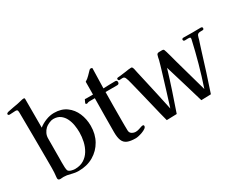

<svg xmlns="http://www.w3.org/2000/svg" viewBox="-98 -1207 2033 1645"><g transform="rotate(-30 918.0 -385.0)"><path d="M472 -284Q472 -318 466 -354.5Q460 -391 444.5 -422.5Q429 -454 402 -474Q375 -494 333 -494Q315 -494 290.5 -483Q266 -472 253 -460Q234 -442 223.5 -419.5Q213 -397 213 -371Q213 -322 212.5 -271.5Q212 -221 212 -171Q212 -160 211.5 -135Q211 -110 212.5 -86.5Q214 -63 218 -54Q225 -41 246.5 -35Q268 -29 282 -29Q334 -29 370.5 -51.5Q407 -74 429.5 -111.5Q452 -149 462 -194Q472 -239 472 -284ZM584 -283Q584 -201 548 -137Q512 -73 448.5 -36Q385 1 302 1Q267 1 230.5 -9.5Q194 -20 162 -20Q154 -20 146.5 -19Q139 -18 131 -18Q108 -18 108 -38Q108 -42 108.5 -45.5Q109 -49 109 -53Q114 -91 114 -135.5Q114 -180 114 -218Q114 -334 113 -450Q112 -566 111 -681Q111 -696 108.5 -706Q106 -716 87 -716Q73 -716 59.5 -714.5Q46 -713 32 -713Q26 -713 20.5 -715.5Q15 -718 15 -725Q15 -732 21.5 -735.5Q28 -739 33 -740Q59 -746 85.5 -750.5Q112 -755 138 -760Q150 -762 170 -767.5Q190 -773 200 -773Q212 -773 212 -764.5Q212 -756 212 -748V-479Q243 -504 284 -520Q325 -536 365 -536Q438 -536 486.5 -500.5Q535 -465 559.5 -407.5Q584 -350 584 -283Z M981 -52Q981 -40 967 -30Q953 -20 933 -12.5Q913 -5 894.5 -1Q876 3 866 3Q814 3 784 -9.5Q754 -22 741.5 -52.5Q729 -83 729 -135Q729 -218 730 -302Q731 -386 732 -470H688Q684 -470 680.5 -470Q677 -470 672 -469Q666 -469 660.5 -466Q655 -463 649 -463Q646 -463 642.5 -465.5Q639 -468 639 -471Q639 -475 645.5 -488.5Q652 -502 654 -506Q657 -505 665 -505H734L735 -631Q759 -645 778 -665Q797 -685 816 -704Q823 -709 829 -709Q833 -709 838.5 -707Q844 -705 843 -700L838 -506Q867 -507 896.5 -508Q926 -509 955 -509Q974 -509 974 -491Q974 -470 953 -470H838Q837 -402 836.5 -334Q836 -266 836 -198Q836 -171 836 -143.5Q836 -116 837 -89Q838 -67 855.5 -56Q873 -45 894 -45Q913 -45 936.5 -54Q960 -63 969 -63Q981 -63 981 -52Z M1836 -528Q1836 -513 1824 -512.5Q1812 -512 1801 -512Q1790 -512 1781 -508.5Q1772 -505 1767 -494Q1764 -486 1761 -476Q1758 -466 1756 -457Q1749 -435 1741.5 -412.5Q1734 -390 1727 -367Q1699 -276 1670 -184.5Q1641 -93 1610 -2L1514 1Q1486 -96 1456.5 -192.5Q1427 -289 1398 -386Q1369 -289 1337 -193Q1305 -97 1272 -2L1172 1Q1151 -78 1132.5 -157.5Q1114 -237 1094 -316Q1087 -342 1081 -368.5Q1075 -395 1068 -421Q1064 -433 1061.5 -445.5Q1059 -458 1054 -470Q1052 -476 1049 -483.5Q1046 -491 1041 -495Q1037 -499 1032 -500Q1027 -501 1022 -501Q1015 -501 1008 -500Q1001 -499 993 -499Q989 -499 985 -503Q981 -507 981 -511Q981 -519 983.5 -521.5Q986 -524 993 -525Q998 -526 1004.5 -526Q1011 -526 1017 -527Q1032 -529 1047.5 -531Q1063 -533 1079 -535Q1091 -537 1104 -539Q1117 -541 1130 -541Q1138 -541 1141 -537.5Q1144 -534 1146 -528Q1150 -518 1152 -505Q1154 -492 1157 -481L1181 -375Q1198 -299 1215 -223Q1232 -147 1248 -70Q1273 -148 1296.5 -225.5Q1320 -303 1344 -381Q1352 -405 1358.5 -429.5Q1365 -454 1372 -478Q1374 -489 1376.5 -501Q1379 -513 1383 -524Q1388 -537 1406 -537.5Q1424 -538 1435 -538Q1441 -538 1445.5 -537Q1450 -536 1454 -530Q1456 -527 1462 -507Q1468 -487 1475 -461.5Q1482 -436 1487 -416.5Q1492 -397 1493 -394Q1516 -313 1538.5 -231.5Q1561 -150 1584 -69Q1619 -173 1648.5 -279.5Q1678 -386 1702 -493Q1703 -495 1703 -500Q1703 -511 1696 -512.5Q1689 -514 1680 -514Q1673 -514 1665 -513.5Q1657 -513 1649 -513Q1633 -513 1633 -528Q1633 -534 1638 -537Q1643 -540 1649 -540Q1671 -540 1693.5 -539.5Q1716 -539 1738 -539Q1759 -539 1779.5 -539.5Q1800 -540 1821 -540Q1826 -540 1831 -537Q1836 -534 1836 -528Z"/></g></svg>

Font: Kaisei HarunoUmi Medium
Style: Regular
Weight: 500
Designer: Font-Kai, 金井和夫
Foundry: KAZUO KANAI
Version: Version 5.003